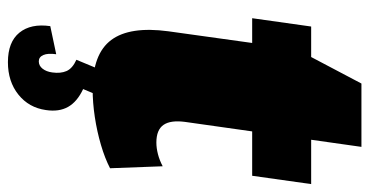

<svg xmlns="http://www.w3.org/2000/svg" viewBox="-244 -463 933 485"><g transform="rotate(90 222.5 -220.5)"><path d="M205 12Q116 12 81 -35Q46 -82 59 -179L104 -502L191 -667H351L288 -222Q283 -185 295.5 -167Q308 -149 340 -149Q354 -149 369.5 -153Q385 -157 400 -165L405 -32Q380 -19 346 -9Q312 1 275.5 6.5Q239 12 205 12ZM47 -540H445L424 -391H26ZM137 226Q86 226 62.5 197Q39 168 46 119L117 104Q114 125 119 136.5Q124 148 135 148Q146 148 153.5 138.5Q161 129 163 114Q166 93 159.5 78Q153 63 131 53L153 0H220L205 36Q237 51 250 74Q263 97 258 130Q252 173 219 199.5Q186 226 137 226Z"/></g></svg>

Font: Pathway Extreme Condensed Black
Style: Italic
Weight: 900
Width: 3
Italic angle: -8°
Version: Version 1.001;gftools[0.9.26]